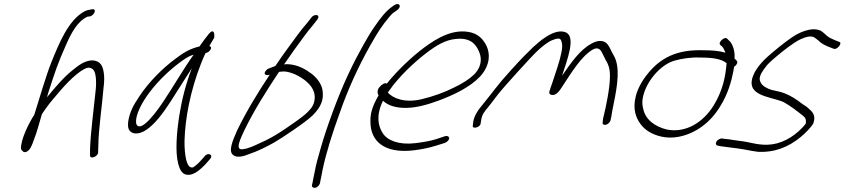

<svg xmlns="http://www.w3.org/2000/svg" viewBox="-20 -716 4183 951"><path d="M233 -404C213 -355 170 -214 150 -148C123 -107 81 -22 84 22C87 28 97 44 113 35C131 25 139 2 149 -27C164 -63 174 -107 187 -149C189 -152 190 -154 191 -156L210 -183C220 -197 231 -211 243 -225C288 -279 345 -346 399 -375C407 -379 415 -381 422 -381C445 -377 451 -359 454 -337C456 -320 457 -298 454 -270C445 -181 429 -62 426 22V54C426 75 466 59 466 39L467 6C468 -78 486 -195 493 -283C497 -313 497 -337 494 -356C489 -388 479 -414 439 -417C402 -417 372 -395 339 -368C296 -334 252 -282 215 -237C215 -236 214 -236 213 -235L218 -253C254 -365 266 -402 309 -498C334 -554 364 -612 415 -634H423C448 -639 461 -674 437 -670C423 -668 413 -667 397 -659C317 -614 272 -500 233 -404Z M633 -175C616 -136 609 -96 618 -75C630 -51 665 -46 705 -73C748 -102 788 -156 823 -210C859 -265 894 -323 930 -378C899 -296 880 -219 868 -143C855 -60 847 38 863 96C870 124 881 141 896 147C933 161 973 124 1001 94L1020 72C1040 49 1008 37 993 59L974 80C963 93 951 103 941 110C936 114 930 115 924 112C914 109 908 96 902 75C897 51 893 19 894 -21C897 -127 922 -265 976 -402C983 -421 991 -438 998 -453C1008 -455 1018 -461 1023 -471C1028 -480 1026 -485 1017 -488C1026 -505 1035 -518 1041 -529C1044 -559 1035 -572 1015 -549C1006 -538 980 -504 968 -486C967 -485 965 -485 964 -485C917 -473 887 -454 845 -422C786 -378 718 -311 671 -240C655 -216 641 -194 633 -175ZM703 -234C746 -298 808 -359 862 -400C889 -420 910 -437 939 -445C889 -375 841 -291 791 -216C763 -173 679 -55 656 -100C646 -128 670 -185 703 -234Z M1298 -367C1280 -347 1299 -340 1316 -346C1260 -262 1201 -166 1154 -69C1131 -16 1110 33 1135 52C1154 67 1186 59 1217 46C1256 33 1296 13 1336 -9C1373 -30 1496 -112 1527 -143C1555 -171 1582 -205 1579 -253C1579 -293 1553 -328 1523 -351C1495 -372 1455 -396 1406 -398C1400 -398 1394 -398 1387 -397C1419 -444 1453 -491 1484 -533C1499 -553 1513 -572 1529 -590L1551 -618C1554 -623 1557 -627 1557 -632C1558 -646 1533 -644 1523 -630L1501 -602C1485 -583 1468 -563 1453 -542C1420 -496 1383 -448 1350 -398C1348 -395 1344 -388 1341 -388L1312 -377C1306 -375 1302 -372 1298 -367ZM1190 -70C1240 -173 1303 -271 1362 -360C1370 -361 1379 -362 1388 -362C1405 -361 1421 -356 1439 -349C1487 -327 1538 -289 1539 -236C1539 -200 1524 -181 1503 -160C1490 -147 1463 -126 1422 -98C1381 -69 1349 -49 1329 -38C1308 -26 1288 -16 1269 -8C1241 5 1211 20 1183 23C1140 30 1174 -34 1190 -70Z M1704 -346C1652 -235 1596 -79 1569 16C1554 66 1544 105 1539 134C1533 163 1529 181 1528 189L1525 202C1524 207 1527 210 1530 212C1541 220 1560 208 1565 191L1567 179C1569 170 1573 152 1578 124C1595 43 1626 -57 1665 -163C1702 -270 1755 -387 1814 -491C1850 -555 1872 -589 1908 -632C1918 -644 1926 -652 1933 -656L1946 -665C1950 -668 1956 -673 1958 -678C1963 -689 1958 -696 1948 -696C1943 -696 1938 -694 1934 -691L1921 -682C1893 -663 1863 -625 1838 -588C1822 -566 1803 -535 1780 -494C1757 -453 1731 -404 1704 -346Z M1862 -287C1845 -270 1850 -253 1855 -243L1853 -240C1821 -183 1813 -149 1815 -107C1817 -19 1881 45 2026 29C2069 24 2106 16 2138 6L2183 -8C2189 -10 2194 -14 2198 -18C2214 -34 2200 -45 2186 -42L2141 -27C2113 -18 2078 -12 2038 -7C1956 3 1899 -20 1876 -56C1852 -93 1842 -145 1877 -217C1898 -198 1926 -185 1972 -182C2033 -178 2099 -198 2153 -218C2225 -245 2306 -282 2359 -338C2411 -397 2406 -452 2391 -486C2377 -516 2355 -544 2314 -555C2230 -576 2150 -532 2079 -479C2019 -434 1947 -366 1896 -302C1884 -308 1870 -296 1862 -287ZM1901 -258 1907 -266C1955 -336 2033 -409 2095 -456C2143 -492 2186 -518 2237 -523C2310 -531 2337 -497 2352 -462C2363 -437 2372 -396 2333 -352C2306 -324 2266 -300 2230 -283C2181 -258 2127 -239 2070 -225C1989 -205 1927 -227 1901 -258Z M2324 -112 2322 -95C2316 -74 2361 -84 2361 -107L2364 -125C2368 -149 2380 -165 2401 -189C2414 -206 2430 -226 2447 -249C2475 -285 2611 -435 2641 -463C2661 -482 2679 -496 2693 -505C2706 -514 2719 -519 2729 -522C2757 -530 2759 -520 2763 -503C2766 -490 2765 -472 2759 -449C2751 -407 2729 -348 2715 -304C2708 -283 2702 -268 2701 -261C2699 -253 2703 -248 2712 -246C2736 -241 2752 -267 2770 -295C2809 -354 2860 -439 2917 -471C2949 -488 2959 -461 2966 -447L2981 -417C2995 -395 3002 -370 3001 -336C3001 -282 2983 -192 2967 -128L2965 -110C2964 -105 2965 -102 2968 -100C2979 -92 2999 -104 3004 -120L3008 -139C3010 -151 3013 -171 3019 -199C3039 -296 3053 -386 3019 -443C3007 -462 3002 -481 2988 -498C2973 -516 2943 -520 2908 -499C2850 -467 2808 -404 2764 -341C2788 -417 2837 -538 2779 -557C2748 -568 2709 -550 2681 -531C2662 -519 2642 -502 2619 -481C2597 -460 2561 -424 2514 -372C2440 -291 2425 -264 2373 -201C2347 -170 2329 -144 2324 -112Z M3186 -348C3126 -273 3115 -202 3127 -155C3136 -118 3162 -82 3197 -62C3228 -44 3278 -27 3339 -38C3422 -53 3498 -107 3547 -189C3585 -249 3603 -314 3612 -361L3616 -385C3628 -393 3636 -406 3630 -414L3618 -427C3622 -462 3608 -503 3589 -517L3582 -524C3571 -538 3535 -507 3547 -494L3555 -487C3560 -483 3565 -475 3570 -463C3571 -461 3571 -458 3573 -455C3544 -464 3508 -467 3466 -467C3332 -472 3250 -429 3186 -348ZM3163 -226C3175 -306 3248 -394 3319 -415C3356 -426 3404 -433 3447 -431C3507 -431 3553 -425 3579 -403L3578 -393C3573 -339 3561 -269 3515 -194C3462 -108 3376 -57 3285 -74C3221 -89 3176 -126 3166 -177C3162 -192 3160 -208 3163 -226Z M3541 -26C3524 -17 3521 2 3534 5L3548 8C3575 11 3602 16 3632 19C3666 23 3701 32 3735 36C3821 40 3889 10 3948 -39C3967 -55 3996 -83 4008 -104C4021 -138 4009 -158 3991 -173C3984 -180 3977 -187 3965 -194C3953 -201 3943 -210 3930 -219C3905 -236 3878 -252 3844 -261L3801 -271C3780 -277 3756 -291 3749 -305C3742 -318 3739 -329 3751 -353C3757 -364 3766 -377 3778 -392C3790 -406 3816 -429 3857 -462C3898 -494 3928 -514 3946 -522C3973 -534 3995 -540 4013 -531L4033 -516C4047 -501 4066 -491 4090 -482L4108 -475C4126 -466 4156 -505 4136 -509L4118 -516C4107 -521 4097 -525 4088 -530C4071 -540 4062 -554 4045 -564C4016 -577 3983 -571 3943 -554C3919 -544 3885 -520 3840 -484C3795 -448 3765 -421 3751 -404C3735 -386 3724 -369 3716 -354C3661 -240 3791 -240 3860 -211C3895 -192 3929 -165 3957 -143C3970 -133 3974 -123 3971 -103C3929 -51 3869 -10 3804 -1C3743 7 3700 -11 3653 -17C3624 -20 3597 -26 3571 -28L3557 -30C3552 -31 3546 -29 3541 -26Z"/></svg>

Font: Stray Cat
Style: SuObl
Weight: 400
Version: Version 1.0